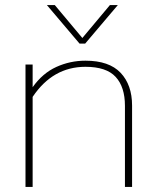

<svg xmlns="http://www.w3.org/2000/svg" viewBox="-20 -733 613 753"><path d="M164 -713H195L303 -584L411 -713H442L314 -562H292ZM80 -480H108V-391Q147 -446 201 -470.5Q255 -495 315 -495Q408 -495 453 -447.5Q498 -400 498 -319V0H470V-318Q470 -392 433.5 -431.5Q397 -471 315 -471Q187 -471 108 -353V0H80Z"/></svg>

Font: Prompt Thin
Style: Regular
Weight: 250
Designer: Katatrad Team
Foundry: CadsonDemak
Version: Version 1.001